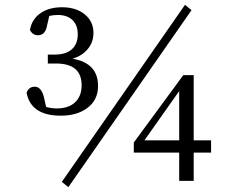

<svg xmlns="http://www.w3.org/2000/svg" viewBox="-20 -749 975 795"><path d="M263 26 236 4 746 -729 773 -707ZM232 -270Q108 -270 90 -365Q99 -390 124 -390Q151 -390 162 -346L171 -306Q194 -300 214 -300Q264 -300 291 -325.5Q318 -351 318 -396Q318 -486 212 -486H178V-523H207Q253 -523 277.5 -545Q302 -567 302 -607Q302 -645 280 -666Q258 -687 220 -687Q201 -687 184 -683L175 -644Q168 -603 137 -603Q115 -603 104 -625Q112 -671 150 -696Q185 -719 237 -719Q295 -719 331 -689.5Q367 -660 367 -613Q367 -574 343 -545.5Q319 -517 280 -506Q386 -488 386 -393Q386 -333 339 -300Q297 -270 232 -270ZM722 0V-117H534V-159L739 -438H782V-168H854V-117H782V0ZM578 -168H722V-372Z"/></svg>

Font: Cactus Classical Serif
Style: Regular
Weight: 400
Designer: Henry Chan (via Glyphwiki)、田海東、宇文滿月
Foundry: Moonlit Owen
Version: Version 1.000